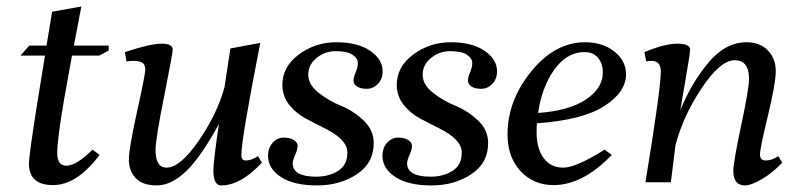

<svg xmlns="http://www.w3.org/2000/svg" viewBox="-20 -560 2457 590"><path d="M184.1 -50.8Q214.8 -50.8 264.2 -100.1L286.1 -84Q216.3 8.8 142.8 8.8Q69.3 8.8 68.8 -57.1Q68.8 -79.1 91.8 -226.1L118.2 -389.2H43L69.8 -419.9H123L140.1 -523.9L230 -540Q229 -537.1 226.1 -520Q223.1 -502.9 217.5 -474.4Q211.9 -445.8 207 -419.9H314V-404.8L285.2 -389.2H201.2L176.8 -253.9Q155.8 -129.9 155.8 -90.3Q155.8 -50.8 184.1 -50.8Z M659.7 9.8Q635.7 9.8 635.7 -36.1Q635.7 -64 652.8 -179.2Q596.7 -76.2 551.3 -33.2Q505.9 9.8 461.9 9.8Q418 9.8 397 -12.7Q376 -35.2 376 -69.3Q376 -103.5 400.9 -215.8Q425.8 -328.1 426.3 -344.7Q426.8 -361.3 417 -367.2Q407.7 -373 392.1 -373Q376.5 -373 368.7 -371.1L363.8 -399.9Q441.9 -425.8 476.6 -425.8Q511.2 -425.8 510.7 -407.2Q510.7 -396 484.4 -264.2Q458 -132.3 458 -99.1Q458 -44.9 491.7 -44.9Q533.7 -44.9 590.3 -127Q647 -209 669.9 -292L688 -411.1L779.8 -428.2Q721.7 -132.3 721.7 -84Q721.7 -66.9 734.9 -66.9Q752.9 -66.9 772.9 -80.1L784.7 -60.1Q719.7 9.8 659.7 9.8Z M1128.4 -123Q1129.4 -60.1 1077.4 -25.1Q1025.4 9.8 954.1 9.8Q882.8 9.8 843.3 -16.1Q803.7 -42 803.7 -81.1Q803.7 -106 818.1 -121.6Q832.5 -137.2 852.1 -137.2Q871.6 -137.2 883.1 -129.6Q894.5 -122.1 894.5 -111.6Q894.5 -101.1 887 -84Q879.4 -66.9 879.4 -58.1Q879.4 -17.1 951.7 -17.1Q991.7 -17.1 1020 -35.6Q1048.3 -54.2 1047.4 -93Q1046.4 -131.8 977.5 -166Q948.7 -180.2 919.2 -196Q889.6 -211.9 869.1 -237.5Q848.6 -263.2 847.7 -296.9Q846.7 -354 897.7 -392.1Q948.7 -430.2 1013.7 -430.2Q1078.6 -430.2 1117.2 -404.1Q1155.8 -377.9 1155.8 -340.8Q1155.8 -316.9 1141.1 -302Q1126.5 -287.1 1106.9 -287.1Q1087.4 -287.1 1076.9 -294.4Q1066.4 -301.8 1066.4 -312.3Q1066.4 -322.8 1073 -337.9Q1079.6 -353 1079.6 -366.9Q1079.6 -380.9 1063 -391.8Q1046.4 -402.8 1012 -402.8Q977.5 -402.8 952.1 -381.3Q926.8 -359.9 927.2 -329.6Q927.7 -299.3 959.2 -274.7Q990.7 -250 1027.6 -235.1Q1064.5 -220.2 1095.9 -191.2Q1127.4 -162.1 1128.4 -123Z M1480 -123Q1481 -60.1 1429 -25.1Q1377 9.8 1305.7 9.8Q1234.4 9.8 1194.8 -16.1Q1155.3 -42 1155.3 -81.1Q1155.3 -106 1169.7 -121.6Q1184.1 -137.2 1203.6 -137.2Q1223.1 -137.2 1234.6 -129.6Q1246.1 -122.1 1246.1 -111.6Q1246.1 -101.1 1238.5 -84Q1231 -66.9 1231 -58.1Q1231 -17.1 1303.2 -17.1Q1343.3 -17.1 1371.6 -35.6Q1399.9 -54.2 1398.9 -93Q1397.9 -131.8 1329.1 -166Q1300.3 -180.2 1270.8 -196Q1241.2 -211.9 1220.7 -237.5Q1200.2 -263.2 1199.2 -296.9Q1198.2 -354 1249.3 -392.1Q1300.3 -430.2 1365.2 -430.2Q1430.2 -430.2 1468.8 -404.1Q1507.3 -377.9 1507.3 -340.8Q1507.3 -316.9 1492.7 -302Q1478 -287.1 1458.5 -287.1Q1439 -287.1 1428.5 -294.4Q1418 -301.8 1418 -312.3Q1418 -322.8 1424.6 -337.9Q1431.2 -353 1431.2 -366.9Q1431.2 -380.9 1414.6 -391.8Q1397.9 -402.8 1363.5 -402.8Q1329.1 -402.8 1303.7 -381.3Q1278.3 -359.9 1278.8 -329.6Q1279.3 -299.3 1310.8 -274.7Q1342.3 -250 1379.2 -235.1Q1416 -220.2 1447.5 -191.2Q1479 -162.1 1480 -123Z M1775.9 -399.9Q1710 -399.9 1666.5 -318.8Q1640.6 -268.1 1633.8 -212.9Q1729 -219.7 1780.8 -254.4Q1832.5 -289.1 1832.5 -337.9Q1832.5 -363.8 1818.1 -381.8Q1803.7 -399.9 1775.9 -399.9ZM1903.8 -332Q1903.8 -276.9 1836.7 -233.9Q1769.5 -190.9 1629.9 -181.2Q1628.9 -172.4 1628.9 -153.8Q1628.9 -104 1650.4 -74.5Q1671.9 -44.9 1710.9 -44.9Q1750 -44.9 1837.9 -100.1L1859.9 -84Q1771 8.8 1680.7 8.8Q1619.6 8.8 1579.6 -34.2Q1539.6 -77.1 1539.6 -147Q1539.6 -251 1612.5 -340.6Q1685.5 -430.2 1777.8 -430.2Q1832 -430.2 1867.9 -401.6Q1903.8 -373 1903.8 -332Z M2269.5 9.8Q2233.4 9.8 2233.4 -35.2Q2233.4 -61 2257.6 -174.6Q2281.7 -288.1 2281.7 -317.4Q2281.7 -375 2237.8 -375Q2193.8 -375 2136.7 -290Q2079.6 -205.1 2055.7 -113.8L2041.5 0H1963.4Q2010.3 -285.2 2010.7 -340.8Q2010.7 -373 1981.4 -373Q1973.6 -373 1965.8 -371.1L1960.4 -399.9Q2022.5 -425.8 2061.5 -425.8Q2100.6 -425.8 2100.6 -407.2Q2100.6 -395.5 2087.6 -321.8Q2074.7 -248 2070.8 -222.2Q2106.9 -309.1 2158.7 -369.6Q2210.4 -430.2 2274.4 -430.2Q2315.4 -430.2 2339.6 -405Q2363.8 -379.9 2363.8 -341.8Q2363.8 -303.7 2339.6 -203.9Q2315.4 -104 2315.4 -85.4Q2315.4 -66.9 2333.5 -66.9Q2351.6 -66.9 2371.6 -80.1L2383.8 -60.1Q2353 -27.8 2320.3 -9Q2287.6 9.8 2269.5 9.8Z"/></svg>

Font: Unna-Italic
Style: Italic
Weight: 400
Italic angle: -8°
Designer: Jorge de Buen U.
Foundry: Omnibus-Type
Version: Version 2.006;PS 002.006;hotconv 1.0.70;makeotf.lib2.5.58329